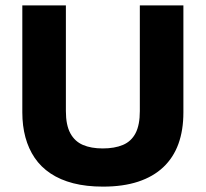

<svg xmlns="http://www.w3.org/2000/svg" viewBox="-20 -680 765 714"><path d="M363 14Q301 14 252.5 1.5Q204 -11 168 -35Q132 -59 109 -93Q86 -127 74.5 -169.5Q63 -212 63 -262V-660H225V-267Q225 -215 241.5 -184.5Q258 -154 288.5 -141Q319 -128 362 -128Q406 -128 437 -141Q468 -154 484 -184.5Q500 -215 500 -267V-660H662V-262Q662 -196 643.5 -145Q625 -94 587.5 -58.5Q550 -23 494 -4.5Q438 14 363 14Z"/></svg>

Font: Bricolage Grotesque 48pt Condensed ExtraBold ExtraBold
Style: Regular
Weight: 800
Version: Version 1.000;gftools[0.9.30]